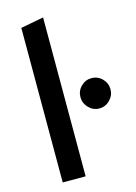

<svg xmlns="http://www.w3.org/2000/svg" viewBox="-113 -796 608 858"><g transform="rotate(-15 191.0 -367.5)"><path d="M68 0V-715L174 -735V0ZM243 -347Q243 -376 263.5 -396.5Q284 -417 312 -417Q341 -417 361.5 -396.5Q382 -376 382 -347Q382 -319 361.5 -298Q341 -277 312 -277Q284 -277 263.5 -298Q243 -319 243 -347Z"/></g></svg>

Font: Radio Canada Condensed Medium
Style: Regular
Weight: 500
Width: 3
Designer: Charles Daoud, Etienne Aubert Bonn, Alexandre Saumier Demers, Jacques Le Bailly
Foundry: Radio-Canada
Version: Version 2.104; ttfautohint (v1.8.4.7-5d5b);gftools[0.9.28.de